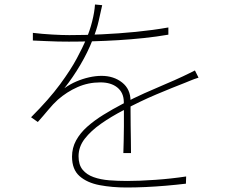

<svg xmlns="http://www.w3.org/2000/svg" viewBox="-20 -802 1040 853"><path d="M434 -779Q427 -748 418.5 -709.5Q410 -671 391 -624Q370 -570 337 -514Q304 -458 266 -410Q291 -428 319 -440Q347 -452 376 -458.5Q405 -465 431 -465Q485 -465 522.5 -435.5Q560 -406 560 -353Q560 -335 560 -305Q560 -275 560.5 -241.5Q561 -208 561.5 -176.5Q562 -145 562 -122H528Q529 -144 529.5 -175.5Q530 -207 530.5 -240.5Q531 -274 530.5 -303.5Q530 -333 530 -351Q529 -391 501 -413.5Q473 -436 426 -436Q372 -436 324.5 -415Q277 -394 237 -359Q216 -340 194.5 -314Q173 -288 148 -260L118 -281Q198 -361 246.5 -427Q295 -493 321.5 -543Q348 -593 361 -623Q379 -665 389.5 -707Q400 -749 402 -782ZM126 -656Q168 -651 212.5 -648.5Q257 -646 288 -646Q357 -646 432.5 -649.5Q508 -653 584 -660.5Q660 -668 728 -680V-648Q676 -639 619.5 -633Q563 -627 505 -623.5Q447 -620 391.5 -618.5Q336 -617 286 -617Q264 -617 237.5 -617.5Q211 -618 182.5 -619.5Q154 -621 126 -622ZM862 -457Q852 -454 842.5 -450.5Q833 -447 823.5 -443Q814 -439 804 -435Q747 -413 674.5 -382.5Q602 -352 528 -312Q474 -284 429 -252.5Q384 -221 356.5 -185.5Q329 -150 329 -108Q329 -70 347 -48Q365 -26 396 -15Q427 -4 465.5 -1Q504 2 545 2Q598 2 669.5 -3Q741 -8 807 -18L806 14Q764 19 717.5 23Q671 27 626.5 29Q582 31 542 31Q478 31 422.5 20.5Q367 10 333.5 -19.5Q300 -49 300 -106Q300 -145 318 -178Q336 -211 367.5 -239Q399 -267 439.5 -292Q480 -317 524 -340Q573 -366 621 -387.5Q669 -409 713 -427.5Q757 -446 793 -463Q809 -471 821 -476.5Q833 -482 846 -489Z"/></svg>

Font: Noto Sans SC Thin Thin
Style: Regular
Weight: 250
Version: Version 2.004-H2;hotconv 1.0.118;makeotfexe 2.5.65603